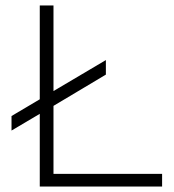

<svg xmlns="http://www.w3.org/2000/svg" viewBox="-20 -680 633 700"><path d="M571 -46V0H150H125V-265L22 -204V-257L125 -318V-660H175V-348L366 -461V-408L175 -294V-46Z"/></svg>

Font: Work Sans Light
Style: Regular
Weight: 300
Designer: Wei Huang
Foundry: Wei Huang
Version: Version 1.500